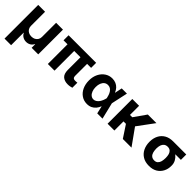

<svg xmlns="http://www.w3.org/2000/svg" viewBox="205 -1675 2994 2994"><g transform="rotate(45 1702.0 -178.0)"><path d="M205.6 197.8H60.5V-545.4H211.4V-232.4Q212.4 -198.2 227.1 -174.3Q241.7 -149.9 270 -134.8Q296.4 -120.6 333.5 -120.6Q370.6 -120.6 397 -134.8Q423.8 -149.4 439.5 -174.3Q455.1 -199.7 455.1 -232.4V-545.4H606V0H460.9V-77.6H456.5Q439.5 -42.5 407.2 -22.9Q374.5 -3.4 333.5 -3.4Q292.5 -3.4 259.8 -22.9Q227.1 -42 210 -77.6H205.6Z M730 -545.4H1337.9V-434.1H730ZM817.9 -545.4H964.8V0H817.9ZM1103.5 -152.8V-545.4H1249.5V-170.9Q1250.5 -147.9 1256.3 -137.2Q1262.2 -126 1275.4 -120.6Q1286.1 -116.2 1307.6 -116.2Q1316.4 -116.2 1331.1 -117.2Q1335.4 -117.7 1342 -118.4Q1348.6 -119.1 1350.1 -119.1V-7.8Q1330.1 -1.5 1309.1 2Q1286.6 6.3 1259.8 6.3Q1189 6.3 1146.5 -30.8Q1104.5 -67.9 1103.5 -152.8Z M1687.5 11.2Q1618.7 10.7 1565.9 -25.4Q1512.7 -61 1482.4 -125.5Q1452.1 -189.9 1452.1 -272.9Q1452.1 -355 1483.9 -418.5Q1515.1 -480.5 1569.3 -517.1Q1622.6 -552.7 1689.9 -552.7Q1733.4 -552.7 1770 -537.1Q1805.7 -522 1832.5 -492.7Q1857.9 -464.8 1874 -424.8H1919.4L1957 -273.9L2023.4 0H1907.2L1844.7 -273.9Q1840.3 -296.4 1829.6 -329.1Q1820.3 -356.9 1804.7 -380.4Q1789.6 -403.3 1767.1 -418Q1745.1 -432.1 1714.4 -432.1Q1678.2 -432.1 1652.3 -412.1Q1627 -392.1 1612.8 -356Q1599.1 -320.8 1599.1 -273.9Q1599.1 -225.6 1613.3 -190.4Q1627.4 -152.8 1651.9 -132.8Q1677.2 -111.3 1709.5 -111.3Q1737.8 -111.3 1760.7 -127Q1784.2 -142.1 1800.8 -166Q1817.9 -190.9 1828.6 -218.3Q1839.8 -246.6 1844.7 -271.5L1901.9 -545.4H2016.6L1957 -271.5L1919.4 -124.5H1876Q1861.3 -85.9 1835.9 -55.2Q1811 -24.4 1773.4 -6.3Q1736.8 11.2 1687.5 11.2Z M2135.3 -545.4H2285.2V0H2135.3ZM2478 -545.4H2667.5L2413.6 -201.2H2259.3L2241.2 -343.8H2336.4ZM2662.6 0H2471.7L2327.1 -219.2L2452.1 -294.9Z M2796.4 -258.3V-270Q2797.4 -344.2 2826.7 -401.9Q2856.4 -460.4 2913.6 -494.6Q2970.7 -528.3 3053.7 -528.3Q3064.5 -522.5 3075.7 -505.9Q3084 -492.2 3103 -473.1Q3120.1 -456.1 3150.9 -446.3Q3189 -434.1 3224.6 -404.3Q3259.8 -374.5 3281.7 -335.4Q3304.2 -293.9 3303.7 -248.5V-238.8Q3304.7 -168.9 3274.9 -112.8Q3245.1 -55.7 3189.9 -22.9Q3134.8 9.8 3054.7 9.8Q2971.2 9.8 2914.6 -25.4Q2857.4 -60.1 2827.1 -121.6Q2796.9 -182.6 2796.4 -258.3ZM2946.3 -270V-258.3Q2947.3 -216.8 2957 -183.1Q2967.3 -148.4 2990.7 -129.4Q3014.2 -108.9 3054.7 -108.9Q3091.3 -108.9 3113.3 -129.4Q3135.3 -149.9 3144.5 -183.1Q3153.8 -219.2 3153.8 -258.3V-270Q3153.8 -305.2 3144.5 -339.4Q3134.8 -371.6 3113.3 -390.1Q3090.8 -409.7 3053.7 -409.7Q3015.1 -409.7 2991.2 -390.1Q2967.3 -370.6 2957 -339.4Q2947.3 -310.1 2946.3 -270ZM3053.7 -528.3H3342.3V-409.7H3053.7Z"/></g></svg>

Font: My Font
Style: Bold
Weight: 500
Designer: Rasmus Andersson
Foundry: rsms
Version: Version 0.001